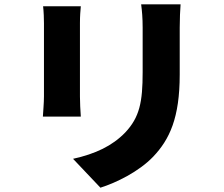

<svg xmlns="http://www.w3.org/2000/svg" viewBox="-20 -806 1040 891"><path d="M818 -786H635C639 -756 642 -722 642 -678V-471C642 -333 628 -262 561 -191C501 -129 423 -92 319 -69L446 65C519 42 624 -9 691 -79C767 -159 814 -259 814 -460V-678C814 -722 816 -756 818 -786ZM355 -777H180C183 -752 184 -717 184 -698V-359C184 -328 180 -285 179 -265H355C353 -291 351 -333 351 -358V-698C351 -734 353 -752 355 -777Z"/></svg>

Font: Source Han Sans HK Heavy
Style: Regular
Weight: 900
Designer: Ryoko NISHIZUKA 西塚涼子 (kana, bopomofo & ideographs); Paul D. Hunt (Latin, Greek & Cyrillic); Sandoll Communications 산돌커뮤니
Foundry: Adobe
Version: Version 2.000;hotconv 1.0.107;makeotfexe 2.5.65593